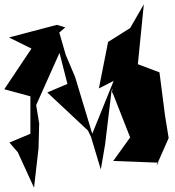

<svg xmlns="http://www.w3.org/2000/svg" viewBox="-41 -810 816 897"><path d="M225 -694 1 -635 106 -583 -21 -393 101 -360V-185L3 -144L42 -99L118 67L139 -117L142 -233L128 -319L237 -563L274 -418L180 -378L370 -200L384 -171L430 -18L450 -135L480 -385L498 -423L505 -479L482 -381L490 -364L567 -168L488 -58L700 -50L690 -36L747 -165L730 -270L704 -472L603 -510L631 -790L567 -679L464 -614L421 -397L490 -432L390 -185L310 -450L266 -554L236 -658L264 -682Z"/></svg>

Font: Asimov Silicon
Style: Regular
Weight: 400
Designer: Google
Version: Version 2.000980; 2014